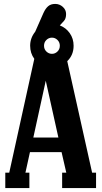

<svg xmlns="http://www.w3.org/2000/svg" viewBox="-20 -953 517 973"><path d="M320.8 -643.1 446.8 -78.1H466.8V0H294.9V-78.1H315.9L292 -182.1H131.8L108.9 -78.1H128.9V0H6.8V-78.1H26.9L153.8 -654.8Q132.8 -683.6 132.8 -721.2Q132.8 -760.3 158.2 -792L200.2 -887.2Q210.4 -909.7 223.9 -921.4Q237.3 -933.1 259.8 -933.1Q281.7 -933.1 298.3 -918.2Q314.9 -903.3 314.9 -881.8Q314.9 -858.9 304.2 -847.2L283.2 -824.2Q314 -812.5 333.5 -784.9Q353 -757.3 353 -721.2Q353 -673.8 320.8 -643.1ZM271.2 -750.5Q259.3 -762.2 243.2 -762.2Q227.1 -762.2 215.1 -750.5Q203.1 -738.8 203.1 -721.2Q203.1 -703.6 215.1 -691.9Q227.1 -680.2 243.2 -680.2Q259.3 -680.2 271.2 -691.9Q283.2 -703.6 283.2 -721.2Q283.2 -738.8 271.2 -750.5ZM211.9 -543.9 148.9 -255.9H275.9Z"/></svg>

Font: Margherita Black
Style: Regular
Weight: 900
Designer: James Puckett
Foundry: Dunwich Type Founders
Version: Version 1.008;hotconv 1.0.109;makeotfexe 2.5.65596